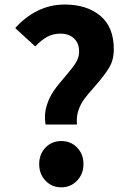

<svg xmlns="http://www.w3.org/2000/svg" viewBox="-20 -795 560 829"><path d="M261.6 -464.8Q293 -501.4 307.3 -524.1Q321.6 -546.8 321.6 -572Q321.6 -608.6 299.5 -629.2Q277.4 -649.8 240.2 -649.8Q209.2 -649.8 183.7 -635.8Q158.2 -621.8 132 -594.6L45.8 -673.8Q87.4 -721 141.8 -748.2Q196.2 -775.4 259.2 -775.4Q355.4 -775.4 413.4 -726.6Q471.4 -677.8 471.4 -582.4Q471.4 -536.4 451.4 -503.1Q431.4 -469.8 389.6 -422.2Q361.2 -390.6 344.7 -368.7Q328.2 -346.8 318.6 -318.6Q309 -290.4 312.4 -257.4H176.6Q169.8 -301.2 181.2 -337.8Q192.6 -374.4 211.5 -401.9Q230.4 -429.4 261.6 -464.8ZM149.2 -86.4Q149.2 -129.2 176.3 -157.6Q203.4 -186 244.8 -186Q286.2 -186 313.3 -157.6Q340.4 -129.2 340.4 -86.4Q340.4 -43.8 312.8 -15Q285.2 13.8 244.8 13.8Q203.4 13.8 176.3 -15Q149.2 -43.8 149.2 -86.4Z"/></svg>

Font: 寒蝉端黑体 Light
Style: Regular
Weight: 300
Designer: ChillDuanSans {Warren2060}; 
Source Han Sans {Ryoko NISHIZUKA 西塚涼子 (kana, bopomofo & ideographs); Paul D. Hunt (Latin, G
Foundry: ChillType&Adobe
Version: Version 1.300;Glyphs 3.3 (3306)